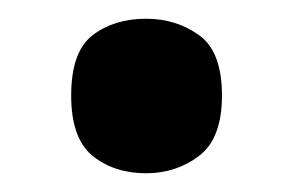

<svg xmlns="http://www.w3.org/2000/svg" viewBox="-20 -457 313 205"><path d="M136 -272Q102 -272 79 -290.5Q56 -309 56 -355Q56 -402 79 -419.5Q102 -437 136 -437Q168 -437 192.5 -419.5Q217 -402 217 -355Q217 -309 192.5 -290.5Q168 -272 136 -272Z"/></svg>

Font: Noto Serif Tamil ExtraCondensed Black
Style: Regular
Weight: 900
Width: 2
Designer: Indian Type Foundry, Tom Grace, and the Monotype Design Team
Foundry: Monotype Imaging Inc.
Version: Version 2.004; ttfautohint (v1.8.4.7-5d5b)